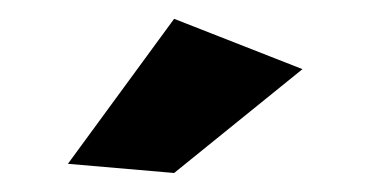

<svg xmlns="http://www.w3.org/2000/svg" viewBox="-20 -785 390 203"><path d="M164.1 -765.1 299.8 -711.9 164.1 -602.1 51.8 -611.8Z"/></svg>

Font: Montserrat-SemiBold
Style: Regular
Weight: 600
Designer: Julieta Ulanovsky
Foundry: Julieta Ulanovsky
Version: Version 6.001